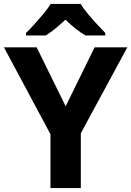

<svg xmlns="http://www.w3.org/2000/svg" viewBox="-20 -954 666 974"><path d="M313 -415 460 -714H626L390 -278V0H236V-273L0 -714H166ZM389 -934Q403 -911 426 -883.5Q449 -856 472.5 -830.5Q496 -805 514 -787V-774H414Q388 -789 363 -809Q338 -829 312 -854Q285 -829 262 -810Q239 -791 212 -774H112V-787Q131 -805 154.5 -831Q178 -857 200.5 -884Q223 -911 237 -934Z"/></svg>

Font: Noto Sans Khmer UI
Style: Bold
Weight: 700
Designer: Danh Hong and the Monotype Design Team
Foundry: Monotype Imaging Inc.
Version: Version 2.002; ttfautohint (v1.8.4.7-5d5b)